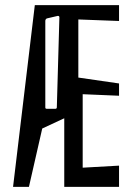

<svg xmlns="http://www.w3.org/2000/svg" viewBox="-20 -730 540 750"><path d="M445 0H231V-268L145 -228L93 0H31L116 -710H445V-648L286 -654V-427L445 -404V-356L303 -362V-75L445 -83ZM206 -668 163 -658Q157 -655 157 -648V-310Q157 -305 163 -305H196Q202 -305 202 -311L212 -662Q212 -668 206 -668Z"/></svg>

Font: Bahiana
Style: Regular
Weight: 400
Designer: Pablo Cosgaya & Dani Raskovsky
Foundry: Pablo Cosgaya & Dani Raskovsky
Version: Version 1.005